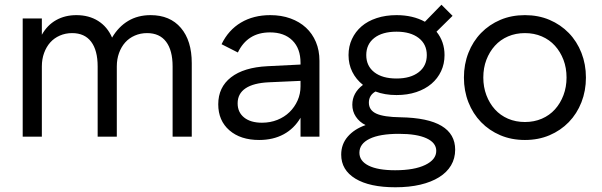

<svg xmlns="http://www.w3.org/2000/svg" viewBox="-20 -578 2544 812"><path d="M393 -297Q393 -365 365.5 -401.5Q338 -438 285 -438Q257 -438 233 -427.5Q209 -417 192.5 -398.5Q176 -380 166.5 -354Q157 -328 157 -297V0H76V-500H157V-431Q180 -472 217.5 -493Q255 -514 303 -514Q356 -514 395 -489.5Q434 -465 454 -419Q481 -465 522 -489.5Q563 -514 617 -514Q699 -514 745 -460Q791 -406 791 -311V0H710V-297Q710 -365 682.5 -401.5Q655 -438 602 -438Q574 -438 550 -427.5Q526 -417 509.5 -398.5Q493 -380 483.5 -354Q474 -328 474 -297V0H393Z M903 -137Q903 -209 957 -251Q1011 -293 1111 -298L1251 -305V-312Q1251 -373 1216.5 -407Q1182 -441 1122 -441Q1074 -441 1040 -419.5Q1006 -398 986 -356L917 -391Q946 -451 999 -482.5Q1052 -514 1123 -514Q1170 -514 1208.5 -500Q1247 -486 1274 -461Q1301 -436 1316 -400.5Q1331 -365 1331 -321V0H1251V-80Q1224 -34 1179.5 -10Q1135 14 1076 14Q997 14 950 -27Q903 -68 903 -137ZM1088 -59Q1123 -59 1153 -71Q1183 -83 1204.5 -104Q1226 -125 1238.5 -153Q1251 -181 1251 -213V-236L1117 -230Q1052 -227 1018.5 -204.5Q985 -182 985 -141Q985 -103 1012.5 -81Q1040 -59 1088 -59Z M1454 -345Q1454 -382 1468.5 -413Q1483 -444 1509 -466.5Q1535 -489 1573 -501.5Q1611 -514 1657 -514Q1726 -514 1777 -486L1847 -558L1894 -511L1826 -444Q1860 -402 1860 -345Q1860 -308 1845.5 -277Q1831 -246 1804.5 -223.5Q1778 -201 1740.5 -188.5Q1703 -176 1657 -176Q1607 -176 1568 -191Q1540 -175 1540 -144Q1540 -112 1571.5 -97.5Q1603 -83 1674 -82Q1790 -80 1847.5 -45.5Q1905 -11 1905 55Q1905 92 1887.5 121.5Q1870 151 1837 171.5Q1804 192 1757.5 203Q1711 214 1652 214Q1543 214 1483 177.5Q1423 141 1423 76Q1423 32 1450.5 0Q1478 -32 1526 -49Q1500 -62 1485 -84.5Q1470 -107 1470 -135Q1470 -185 1515 -219Q1486 -242 1470 -274Q1454 -306 1454 -345ZM1529 -345Q1529 -299 1563 -272.5Q1597 -246 1657 -246Q1716 -246 1750.5 -272.5Q1785 -299 1785 -345Q1785 -391 1750.5 -417.5Q1716 -444 1657 -444Q1597 -444 1563 -417.5Q1529 -391 1529 -345ZM1500 68Q1500 103 1539 122.5Q1578 142 1651 142Q1732 142 1778.5 119.5Q1825 97 1825 60Q1825 26 1784 7Q1743 -12 1667 -12Q1586 -12 1543 9Q1500 30 1500 68Z M2200 14Q2143 14 2096 -6Q2049 -26 2014.5 -61.5Q1980 -97 1961 -145.5Q1942 -194 1942 -250Q1942 -306 1961 -354.5Q1980 -403 2014.5 -438.5Q2049 -474 2096 -494Q2143 -514 2200 -514Q2257 -514 2304 -494Q2351 -474 2385.5 -438.5Q2420 -403 2439 -354.5Q2458 -306 2458 -250Q2458 -194 2439 -145.5Q2420 -97 2385.5 -61.5Q2351 -26 2304 -6Q2257 14 2200 14ZM2200 -62Q2239 -62 2271.5 -76Q2304 -90 2327 -115.5Q2350 -141 2363 -175.5Q2376 -210 2376 -250Q2376 -291 2363 -325Q2350 -359 2327 -384.5Q2304 -410 2271.5 -424Q2239 -438 2200 -438Q2161 -438 2128.5 -424Q2096 -410 2073 -384.5Q2050 -359 2037 -325Q2024 -291 2024 -250Q2024 -210 2037 -175.5Q2050 -141 2073 -115.5Q2096 -90 2128.5 -76Q2161 -62 2200 -62Z"/></svg>

Font: NT Somic
Style: Regular
Weight: 400
Designer: Ravid Balaliev — lead type designer, mastering
Michael Voronin — secret advisor, marketing
Ivan Kovalenko — best boy
Foundry: NT Type
Version: Version 0.7